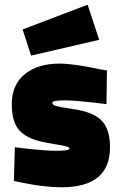

<svg xmlns="http://www.w3.org/2000/svg" viewBox="-20 -782 517 815"><path d="M30 0ZM72 -7 39 -14 43 -157Q162 -142 216 -142Q275 -142 275 -151Q275 -156 263 -160Q251 -164 224 -168L179 -176Q102 -189 66 -224.5Q30 -260 30 -340Q30 -422 85 -467Q140 -512 232 -512Q293 -512 398 -489L434 -483L432 -340Q303 -356 261 -356Q232 -356 217 -354Q202 -352 202 -345Q202 -337 218.5 -332Q235 -327 272 -322L309 -316Q384 -302 415.5 -265.5Q447 -229 447 -157Q447 13 241 13Q169 13 72 -7ZM76 -657 352 -762 401 -613 112 -546Z"/></svg>

Font: Cairo Black
Style: Regular
Weight: 900
Designer: Mohamed Gaber, the designers of Titillium
Foundry: Kief Type Foundry
Version: Version 2.009; ttfautohint (v1.5.33-1714) -l 8 -r 50 -G 200 